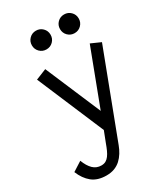

<svg xmlns="http://www.w3.org/2000/svg" viewBox="-379 -1070 1335 1536"><g transform="rotate(-30 289.0 -302.0)"><path d="M133.8 -858.8Q133.8 -895 158.8 -920Q183.8 -945 220 -945Q256.2 -945 281.2 -920Q306.2 -895 306.2 -858.8Q306.2 -822.5 281.2 -797.5Q256.2 -772.5 220 -772.5Q183.8 -772.5 158.8 -797.5Q133.8 -822.5 133.8 -858.8ZM393.8 -858.8Q393.8 -895 418.8 -920Q443.8 -945 480 -945Q516.2 -945 541.2 -920Q566.2 -895 566.2 -858.8Q566.2 -822.5 541.2 -797.5Q516.2 -772.5 480 -772.5Q443.8 -772.5 418.8 -797.5Q393.8 -822.5 393.8 -858.8ZM132.5 341.2Q50 341.2 0 300.6Q-50 260 -78.8 188.8L7.5 133.8Q28.8 190 60 220.6Q91.2 251.2 136.2 251.2Q160 251.2 176.9 241.9Q193.8 232.5 207.5 214.4Q221.2 196.2 232.5 171.2Q243.8 146.2 255 115L293.8 15L32.5 -601.2L131.2 -641.2L348.8 -130L542.5 -641.2L632.5 -601.2L336.2 178.8Q323.8 212.5 305.6 241.9Q287.5 271.2 263.1 293.8Q238.8 316.2 206.2 328.8Q173.8 341.2 132.5 341.2Z"/></g></svg>

Font: Abordage
Style: Regular
Weight: 400
Designer: Ange Degheest & Eugénie Bidaut
Foundry: Velvetyne Type Foundry
Version: Version 1.000;FEAKit 1.0